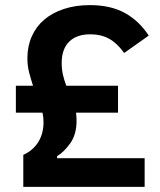

<svg xmlns="http://www.w3.org/2000/svg" viewBox="-20 -730 626 750"><path d="M71 0V-125Q110 -143 130 -176Q150 -209 150 -252Q150 -273 146 -290H42V-395H109Q101 -420 94 -446Q87 -472 87 -503Q87 -549 104 -587.5Q121 -626 152.5 -653Q184 -680 229.5 -695Q275 -710 331 -710Q412 -710 467.5 -679.5Q523 -649 561 -591L465 -523Q438 -561 406.5 -578.5Q375 -596 333 -596Q279 -596 250 -567Q221 -538 221 -484Q221 -459 226 -437.5Q231 -416 239 -395H441V-290H277Q278 -282 278.5 -274Q279 -266 279 -258Q279 -205 254.5 -170.5Q230 -136 203 -120V-112H545V0Z"/></svg>

Font: IBM Plex Arabic SemiBold
Style: Regular
Weight: 600
Designer: Mike Abbink, Paul van der Laan, Pieter van Rosmalen, Wael Morcos, Khajak Apelian
Foundry: Bold Monday
Version: Version 1.0